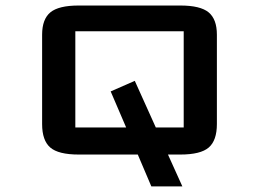

<svg xmlns="http://www.w3.org/2000/svg" viewBox="-20 -557 934 692"><path d="M761.7 -109.9Q761.7 -50.8 732.4 -25.4Q703.1 0 629.9 0Q600.1 0 585.4 0L637.2 114.7H525.4L476.6 0H263.7Q190.4 0 161.1 -25.4Q131.8 -50.8 131.8 -109.9V-432.1Q131.8 -487.8 161.6 -512.5Q191.4 -537.1 263.7 -537.1H629.9Q702.1 -537.1 731.9 -512.5Q761.7 -487.8 761.7 -432.1ZM642.1 -444.3H251.5V-97.7H434.6L378.9 -227.5L465.8 -265.6L541.5 -97.7H642.1Z"/></svg>

Font: Squarish Sans CT
Style: RegularSC
Weight: 400
Version: Version 0.9